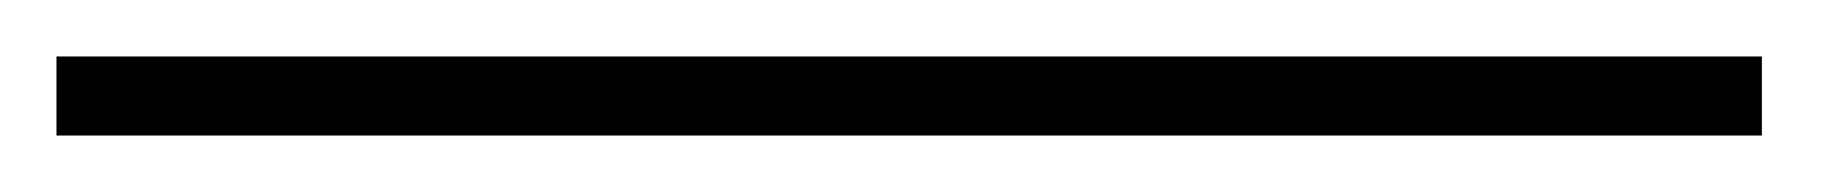

<svg xmlns="http://www.w3.org/2000/svg" viewBox="-20 19 645 68"><path d="M0 67V39H604V67Z"/></svg>

Font: Oooh Baby
Style: Regular
Weight: 400
Designer: Robert E. Leuschke
Foundry: Robert E. Leuschke
Version: Version 1.011; ttfautohint (v1.8.3)